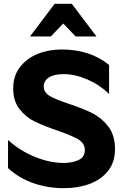

<svg xmlns="http://www.w3.org/2000/svg" viewBox="-20 -973 657 1005"><path d="M314 -120Q241 -120 162.5 -152Q84 -184 22 -240V-93Q80 -40 155.5 -14Q231 12 314 12Q389 12 449.5 -10.5Q510 -33 546 -79Q582 -125 582 -192Q582 -265 547 -310.5Q512 -356 464.5 -380Q417 -404 342 -429Q272 -452 240.5 -470.5Q209 -489 209 -521Q209 -550 236 -567.5Q263 -585 313 -585Q373 -585 437.5 -557Q502 -529 551 -481V-633Q452 -714 302 -714Q234 -714 176.5 -690.5Q119 -667 84 -621Q49 -575 49 -510Q49 -444 82.5 -401.5Q116 -359 162.5 -336.5Q209 -314 282 -289Q355 -264 389.5 -243.5Q424 -223 424 -188Q424 -150 390.5 -135Q357 -120 314 -120ZM356 -953H266L137 -782H246L311 -850L376 -782H485Z"/></svg>

Font: Geom
Style: Bold
Weight: 700
Version: Version 1.102